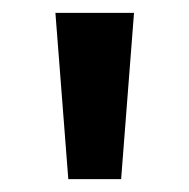

<svg xmlns="http://www.w3.org/2000/svg" viewBox="-20 -820 294 298"><path d="M86 -542 66 -800H188L168 -542Z"/></svg>

Font: Noto Sans Tamil SemiCondensed SemiBold
Style: Regular
Weight: 600
Width: 4
Designer: Jelle Bosma - Monotype Design Team
Foundry: Monotype Imaging Inc.
Version: Version 2.004; ttfautohint (v1.8.4.7-5d5b)